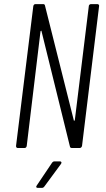

<svg xmlns="http://www.w3.org/2000/svg" viewBox="-20 -720 514 934"><path d="M423 -700H454Q458 -700 460.5 -697Q463 -694 462 -690L379 -10Q378 -6 375 -3Q372 0 368 0H330Q321 0 320 -8L182 -568Q182 -571 180 -570.5Q178 -570 177 -567L110 -10Q108 0 99 0H67Q58 0 58 -10L142 -690Q144 -700 153 -700H190Q198 -700 199 -692L339 -135Q339 -132 341 -132.5Q343 -133 344 -136L412 -690Q412 -694 415 -697Q418 -700 423 -700ZM159 182 233 72Q238 65 245 65H271Q277 65 278.5 68.5Q280 72 277 77L196 187Q191 194 184 194H164Q158 194 156.5 190.5Q155 187 159 182Z"/></svg>

Font: Barlow Condensed Light
Style: Italic
Weight: 300
Width: 3
Italic angle: -7°
Designer: Jeremy Tribby
Foundry: Tribby Type
Version: Version 1.408